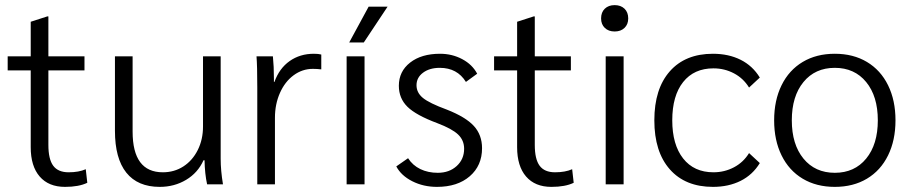

<svg xmlns="http://www.w3.org/2000/svg" viewBox="-20 -720 3556 750"><path d="M100 -145V-445H10V-500H100V-635L165 -656H169V-500H310V-445H169V-154Q169 -98 188 -72.5Q207 -47 248 -47Q288 -47 315 -59L321 -6Q288 10 234 10Q170 10 135 -30.5Q100 -71 100 -145Z M429 -209V-500H498V-206Q498 -47 616 -47Q661 -47 696.5 -70Q732 -93 752.5 -134Q773 -175 773 -226V-500H842V-100Q842 -54 851 0H789Q780 -41 779 -94H775Q753 -45 707 -17.5Q661 10 604 10Q518 10 473.5 -45.5Q429 -101 429 -209Z M985 -378Q985 -463 982 -500H1046Q1050 -461 1050 -412V-400H1052Q1071 -453 1111.5 -481.5Q1152 -510 1206 -510Q1224 -510 1235 -507V-449Q1219 -451 1202 -451Q1161 -451 1127 -426Q1093 -401 1073.5 -357Q1054 -313 1054 -260V0H985Z M1334 -500H1404V0H1334ZM1420 -694H1494L1401 -554H1344Z M1528 -70 1574 -102Q1592 -74 1622 -59.5Q1652 -45 1690 -45Q1735 -45 1764 -71.5Q1793 -98 1793 -139Q1793 -172 1769.5 -194.5Q1746 -217 1688 -239Q1605 -270 1571.5 -303Q1538 -336 1538 -385Q1538 -441 1582 -475.5Q1626 -510 1699 -510Q1746 -510 1785.5 -489Q1825 -468 1844 -432L1800 -400Q1766 -455 1698 -455Q1658 -455 1632.5 -436Q1607 -417 1607 -387Q1607 -358 1632 -337.5Q1657 -317 1725 -292Q1799 -263 1831 -228Q1863 -193 1863 -141Q1863 -73 1815 -31.5Q1767 10 1687 10Q1634 10 1590.5 -12Q1547 -34 1528 -70Z M2000 -145V-445H1910V-500H2000V-635L2065 -656H2069V-500H2210V-445H2069V-154Q2069 -98 2088 -72.5Q2107 -47 2148 -47Q2188 -47 2215 -59L2221 -6Q2188 10 2134 10Q2070 10 2035 -30.5Q2000 -71 2000 -145Z M2328 -648Q2328 -672 2342.5 -686Q2357 -700 2381 -700Q2405 -700 2419.5 -686Q2434 -672 2434 -648Q2434 -625 2419.5 -611Q2405 -597 2381 -597Q2357 -597 2342.5 -611Q2328 -625 2328 -648ZM2346 -500H2416V0H2346Z M2536 -250Q2536 -373 2596.5 -441.5Q2657 -510 2765 -510Q2826 -510 2873 -486.5Q2920 -463 2948 -417L2906 -378Q2884 -414 2847 -433.5Q2810 -453 2767 -453Q2691 -453 2648.5 -399.5Q2606 -346 2606 -250Q2606 -155 2648.5 -101Q2691 -47 2767 -47Q2810 -47 2847 -66.5Q2884 -86 2906 -122L2948 -83Q2920 -37 2873 -13.5Q2826 10 2765 10Q2657 10 2596.5 -58.5Q2536 -127 2536 -250Z M3004 -250Q3004 -328 3033 -387Q3062 -446 3115.5 -478Q3169 -510 3241 -510Q3313 -510 3366.5 -478Q3420 -446 3449 -387Q3478 -328 3478 -250Q3478 -172 3449 -113Q3420 -54 3366.5 -22Q3313 10 3241 10Q3169 10 3115.5 -22Q3062 -54 3033 -113Q3004 -172 3004 -250ZM3409 -250Q3409 -344 3363.5 -399.5Q3318 -455 3241 -455Q3164 -455 3118.5 -399.5Q3073 -344 3073 -250Q3073 -156 3118.5 -100.5Q3164 -45 3241 -45Q3318 -45 3363.5 -100.5Q3409 -156 3409 -250Z"/></svg>

Font: Sarabun Light
Style: Regular
Weight: 300
Designer: Suppakit Chalermlarp | Katatrad Co.,Ltd.
Foundry: Cadson Demak Co.,Ltd.
Version: Version 1.000; ttfautohint (v1.6)